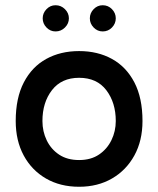

<svg xmlns="http://www.w3.org/2000/svg" viewBox="-20 -700 604 733"><path d="M282 13Q210 13 155.5 -18.5Q101 -50 70.5 -106.5Q40 -163 40 -238Q40 -326 71 -385.5Q102 -445 156.5 -475Q211 -505 282 -505Q353 -505 407.5 -475Q462 -445 493 -385.5Q524 -326 524 -238Q524 -163 493 -106.5Q462 -50 407.5 -18.5Q353 13 282 13ZM282 -89Q327 -89 358 -110Q389 -131 405.5 -165Q422 -199 422 -238Q422 -308 386 -355.5Q350 -403 282 -403Q215 -403 178.5 -356Q142 -309 142 -238Q142 -198 158.5 -164Q175 -130 206 -109.5Q237 -89 282 -89ZM192 -580Q172 -580 157.5 -595Q143 -610 143 -630Q143 -650 157.5 -665Q172 -680 192 -680Q213 -680 228 -665Q243 -650 243 -630Q243 -610 228 -595Q213 -580 192 -580ZM372 -580Q352 -580 337.5 -595Q323 -610 323 -630Q323 -650 337.5 -665Q352 -680 372 -680Q393 -680 407.5 -665Q422 -650 422 -630Q422 -610 407.5 -595Q393 -580 372 -580Z"/></svg>

Font: Kulim Park SemiBold
Style: Regular
Weight: 600
Designer: Noponies / Dale Sattler
Foundry: Noponies
Version: Version 1.000; ttfautohint (v1.8.3)